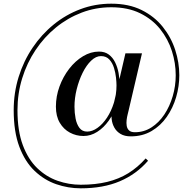

<svg xmlns="http://www.w3.org/2000/svg" viewBox="-20 -810 1050 1044"><path d="M419 214Q350.5 214 285.5 191.5Q220.5 169 168.2 119.2Q116 69.5 85.2 -12Q54.5 -93.5 54.5 -211Q54.5 -305 81.2 -391.2Q108 -477.5 156.8 -550Q205.5 -622.5 271.8 -676.5Q338 -730.5 417.5 -760.2Q497 -790 585 -790Q680 -790 749.8 -755.5Q819.5 -721 865 -664Q910.5 -607 932.8 -538.2Q955 -469.5 955 -401Q955 -341 937.8 -282Q920.5 -223 887 -174.8Q853.5 -126.5 804.2 -97.5Q755 -68.5 691 -68.5Q657.5 -68.5 635.5 -81.8Q613.5 -95 601.8 -116Q590 -137 587.2 -162Q584.5 -187 590 -210L662 -520H752L679.5 -210Q678 -202.5 674.2 -188.2Q670.5 -174 668.5 -157.5Q666.5 -141 669 -125.8Q671.5 -110.5 681.8 -100.8Q692 -91 713.5 -91Q762.5 -91 803.2 -117Q844 -143 873.5 -187.2Q903 -231.5 919.2 -287Q935.5 -342.5 935.5 -401Q935.5 -467 914.8 -532.2Q894 -597.5 851 -651.5Q808 -705.5 741.8 -738Q675.5 -770.5 584.5 -770.5Q500.5 -770.5 424.2 -741.5Q348 -712.5 284.2 -660.5Q220.5 -608.5 173.5 -538.2Q126.5 -468 100.8 -384.8Q75 -301.5 75 -211Q75 -98.5 104 -21Q133 56.5 182.2 104Q231.5 151.5 293 173Q354.5 194.5 419 194.5Q499.5 194.5 563 179Q626.5 163.5 677.8 131.8Q729 100 772 51.5L785 64Q722 137 631.8 175.5Q541.5 214 419 214ZM434 -70.5Q394.5 -70.5 360.2 -88.8Q326 -107 305 -142.5Q284 -178 284 -230Q284 -286.5 303.5 -339.8Q323 -393 356.2 -436Q389.5 -479 431.5 -504.2Q473.5 -529.5 518 -529.5Q550 -529.5 571.5 -513.5Q593 -497.5 606 -471Q619 -444.5 624.8 -413.2Q630.5 -382 630.5 -351Q630.5 -294 614.8 -243.2Q599 -192.5 571.2 -153.8Q543.5 -115 508.2 -92.8Q473 -70.5 434 -70.5ZM454 -94.5Q482 -94.5 510.2 -114.8Q538.5 -135 561.8 -170.2Q585 -205.5 599.2 -250.8Q613.5 -296 613.5 -345.5Q613.5 -361.5 610.8 -387.8Q608 -414 599.8 -441Q591.5 -468 574.5 -486.5Q557.5 -505 529 -505Q501.5 -505 475.5 -480Q449.5 -455 429.2 -414Q409 -373 397 -324.8Q385 -276.5 385 -230Q385 -196.5 391 -165.5Q397 -134.5 412 -114.5Q427 -94.5 454 -94.5Z"/></svg>

Font: Bodoni Moda SC
Style: Regular
Weight: 400
Designer: Owen Earl
Foundry: indestructible type
Version: Version 2.005